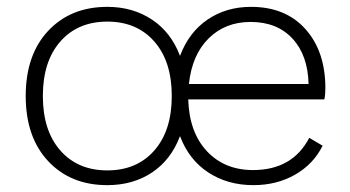

<svg xmlns="http://www.w3.org/2000/svg" viewBox="-20 -530 1022 560"><path d="M929 -273Q929 -254 926 -240H529Q532 -144 583.5 -89Q635 -34 718 -34Q833 -34 882 -128L921 -105Q894 -51 840.5 -20.5Q787 10 719 10Q644 10 587.5 -27Q531 -64 505 -133Q479 -64 423.5 -27Q368 10 293 10Q186 10 120.5 -60Q55 -130 55 -250Q55 -370 120.5 -440Q186 -510 293 -510Q367 -510 423 -473Q479 -436 505 -367Q531 -436 585.5 -473Q640 -510 712 -510Q813 -510 871 -445Q929 -380 929 -273ZM156 -91Q207 -33 293 -33Q379 -33 430 -91Q481 -149 481 -250Q481 -351 430 -409Q379 -467 293 -467Q207 -467 156 -409Q105 -351 105 -250Q105 -149 156 -91ZM531 -285H880Q878 -369 833 -417.5Q788 -466 711 -466Q637 -466 588.5 -418Q540 -370 531 -285Z"/></svg>

Font: Elaine Sans Light
Style: Regular
Weight: 300
Designer: Wei Huang
Foundry: Wei Huang
Version: Version 2.001;December 24, 2019;FontCreator 12.0.0.2547 64-b